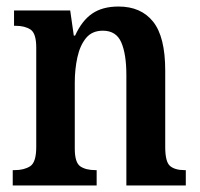

<svg xmlns="http://www.w3.org/2000/svg" viewBox="-20 -568 612 588"><path d="M19 0V-47H25Q54 -47 72.5 -59Q91 -71 91 -118V-422Q91 -466 73.5 -477.5Q56 -489 28 -489H23V-536H195L206 -459H210Q231 -505 262.5 -526.5Q294 -548 343 -548Q412 -548 449 -501.5Q486 -455 486 -352V-118Q486 -72 501 -59.5Q516 -47 545 -47H549V0H367V-338Q367 -402 351.5 -438Q336 -474 295 -474Q262 -474 243.5 -451.5Q225 -429 217 -392.5Q209 -356 209 -315V-113Q209 -70 226 -58.5Q243 -47 272 -47H276V0Z"/></svg>

Font: Noto Serif Lao Condensed SemiBold
Style: Regular
Weight: 600
Width: 3
Designer: Monotype Design Team
Foundry: Monotype Imaging Inc.
Version: Version 2.003; ttfautohint (v1.8.4.7-5d5b)